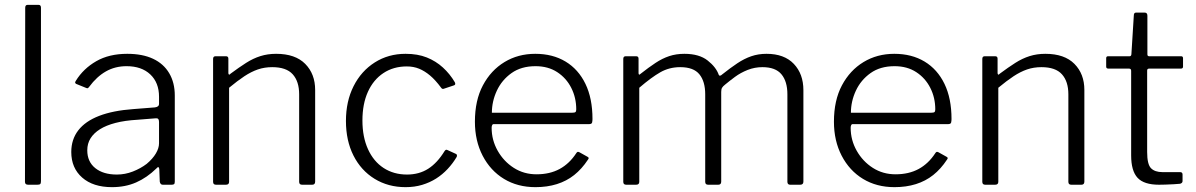

<svg xmlns="http://www.w3.org/2000/svg" viewBox="-20 -762 4933 792"><path d="M149 -15Q149 -6 146 -3Q143 0 134 0H96Q83 0 83 -12L84 -730Q84 -742 94 -742H139Q149 -742 149 -730Z M625 -67Q586 -29 541.5 -9.5Q497 10 442 10Q364 10 319 -29.5Q274 -69 274 -135Q274 -187 303 -224.5Q332 -262 389 -284Q446 -306 530 -312L619 -319Q627 -320 631.5 -323.5Q636 -327 636 -334V-363Q636 -421 600 -455Q564 -489 502 -489Q455 -489 417 -467.5Q379 -446 348 -404Q345 -400 342.5 -398.5Q340 -397 336 -399L294 -416Q291 -418 290 -420.5Q289 -423 293 -429Q324 -479 377 -509.5Q430 -540 505 -540Q568 -540 611.5 -519.5Q655 -499 678 -460Q701 -421 701 -368V-13Q701 -5 698 -2.5Q695 0 688 0H651Q646 0 643 -3.5Q640 -7 639 -13L637 -65Q635 -79 625 -67ZM636 -259Q636 -276 622 -274L547 -268Q495 -265 456.5 -255Q418 -245 392.5 -229Q367 -213 353.5 -191.5Q340 -170 340 -142Q340 -95 373 -68.5Q406 -42 462 -42Q496 -42 528 -54.5Q560 -67 585 -86Q610 -107 623 -129Q636 -151 636 -171V-259Z M871 0Q859 0 859 -12V-519Q859 -530 869 -530H912Q922 -530 922 -520V-461Q922 -456 924.5 -454.5Q927 -453 931 -458Q966 -484 995 -502.5Q1024 -521 1054 -530.5Q1084 -540 1119 -540Q1198 -540 1239 -498.5Q1280 -457 1280 -391V-13Q1280 0 1268 0H1226Q1220 0 1217 -3Q1214 -6 1214 -12V-373Q1214 -426 1187.5 -455.5Q1161 -485 1103 -485Q1071 -485 1043.5 -475.5Q1016 -466 988 -447.5Q960 -429 925 -400V-12Q925 0 912 0H871Z M1653 -540Q1703 -540 1740.5 -525Q1778 -510 1807 -483.5Q1836 -457 1856 -423Q1861 -413 1853 -410L1811 -396Q1804 -393 1799 -401Q1776 -432 1754 -450.5Q1732 -469 1709 -478.5Q1686 -488 1658 -488Q1603 -488 1561.5 -460.5Q1520 -433 1497.5 -383Q1475 -333 1475 -265Q1475 -197 1498 -146.5Q1521 -96 1562.5 -69Q1604 -42 1659 -42Q1709 -42 1746.5 -66Q1784 -90 1814 -139Q1817 -143 1819.5 -144Q1822 -145 1826 -143L1861 -127Q1867 -124 1864 -115Q1848 -88 1826.5 -65Q1805 -42 1779 -25.5Q1753 -9 1721.5 0.5Q1690 10 1653 10Q1581 10 1525 -24.5Q1469 -59 1438 -120.5Q1407 -182 1407 -263Q1407 -344 1438.5 -406.5Q1470 -469 1526 -504.5Q1582 -540 1653 -540Z M2008 -235Q2008 -184 2033 -140Q2058 -96 2099.5 -69.5Q2141 -43 2193 -43Q2248 -43 2288.5 -65Q2329 -87 2357 -130Q2360 -135 2363 -135.5Q2366 -136 2370 -134L2404 -115Q2412 -111 2405 -103Q2380 -65 2348.5 -40Q2317 -15 2277 -2.5Q2237 10 2189 10Q2115 10 2059 -24Q2003 -58 1971 -119.5Q1939 -181 1939 -260Q1939 -348 1972 -410Q2005 -472 2061 -506Q2117 -540 2188 -540Q2260 -540 2313 -508Q2366 -476 2395 -416Q2424 -356 2424 -271Q2424 -264 2422.5 -257Q2421 -250 2410 -250H2015Q2012 -250 2010 -245.5Q2008 -241 2008 -235ZM2340 -297Q2351 -297 2354 -300Q2357 -303 2357 -311Q2357 -359 2336.5 -399.5Q2316 -440 2278.5 -464.5Q2241 -489 2189 -489Q2130 -489 2090 -460.5Q2050 -432 2029.5 -388Q2009 -344 2009 -297Z M2563 0Q2551 0 2551 -12V-519Q2551 -530 2561 -530H2604Q2614 -530 2614 -520V-461Q2614 -456 2616 -454.5Q2618 -453 2623 -458Q2656 -484 2684 -502.5Q2712 -521 2740.5 -530.5Q2769 -540 2803 -540Q2864 -540 2899 -512.5Q2934 -485 2945 -453Q2947 -449 2951 -450Q2955 -451 2959 -455Q2993 -482 3021.5 -501Q3050 -520 3079 -530Q3108 -540 3142 -540Q3215 -540 3254.5 -498.5Q3294 -457 3294 -390V-13Q3294 0 3281 0H3239Q3234 0 3231 -3Q3228 -6 3228 -12V-373Q3228 -426 3203.5 -455.5Q3179 -485 3125 -485Q3093 -485 3064 -473.5Q3035 -462 3012 -445Q2989 -428 2971 -413Q2962 -406 2958.5 -400Q2955 -394 2955 -383V-13Q2955 0 2943 0H2901Q2895 0 2892 -3Q2889 -6 2889 -12V-373Q2889 -426 2865 -455.5Q2841 -485 2786 -485Q2741 -485 2704 -464Q2667 -443 2617 -400V-12Q2617 0 2604 0H2563Z M3489 -235Q3489 -184 3514 -140Q3539 -96 3580.5 -69.5Q3622 -43 3674 -43Q3729 -43 3769.5 -65Q3810 -87 3838 -130Q3841 -135 3844 -135.5Q3847 -136 3851 -134L3885 -115Q3893 -111 3886 -103Q3861 -65 3829.5 -40Q3798 -15 3758 -2.5Q3718 10 3670 10Q3596 10 3540 -24Q3484 -58 3452 -119.5Q3420 -181 3420 -260Q3420 -348 3453 -410Q3486 -472 3542 -506Q3598 -540 3669 -540Q3741 -540 3794 -508Q3847 -476 3876 -416Q3905 -356 3905 -271Q3905 -264 3903.5 -257Q3902 -250 3891 -250H3496Q3493 -250 3491 -245.5Q3489 -241 3489 -235ZM3821 -297Q3832 -297 3835 -300Q3838 -303 3838 -311Q3838 -359 3817.5 -399.5Q3797 -440 3759.5 -464.5Q3722 -489 3670 -489Q3611 -489 3571 -460.5Q3531 -432 3510.5 -388Q3490 -344 3490 -297Z M4044 0Q4032 0 4032 -12V-519Q4032 -530 4042 -530H4085Q4095 -530 4095 -520V-461Q4095 -456 4097.5 -454.5Q4100 -453 4104 -458Q4139 -484 4168 -502.5Q4197 -521 4227 -530.5Q4257 -540 4292 -540Q4371 -540 4412 -498.5Q4453 -457 4453 -391V-13Q4453 0 4441 0H4399Q4393 0 4390 -3Q4387 -6 4387 -12V-373Q4387 -426 4360.5 -455.5Q4334 -485 4276 -485Q4244 -485 4216.5 -475.5Q4189 -466 4161 -447.5Q4133 -429 4098 -400V-12Q4098 0 4085 0H4044Z M4720 -479Q4712 -479 4712 -471V-135Q4712 -84 4728 -68Q4744 -52 4775 -52H4848Q4853 -52 4855.5 -49.5Q4858 -47 4858 -42V-15Q4858 -7 4848 -4Q4839 -3 4821.5 -2Q4804 -1 4787 -0.5Q4770 0 4761 0Q4699 0 4672.5 -28.5Q4646 -57 4646 -121V-470Q4646 -479 4637 -479H4552Q4543 -479 4543 -487V-522Q4543 -530 4551 -530H4640Q4646 -530 4647 -538L4657 -698Q4657 -710 4666 -710H4702Q4713 -710 4713 -697V-538Q4713 -530 4720 -530H4852Q4860 -530 4860 -522V-487Q4860 -479 4851 -479Z"/></svg>

Font: Libre Franklin Thin Light
Style: Regular
Weight: 300
Version: Version 3.000